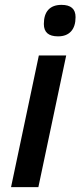

<svg xmlns="http://www.w3.org/2000/svg" viewBox="-20 -769 331 789"><path d="M139.6 -541H252L137.7 0H25.4ZM160.2 -670.4Q160.2 -709 178.7 -729Q197.3 -749 232.9 -749Q290.5 -749 290.5 -698.7Q290.5 -660.6 272 -640.1Q253.4 -619.6 218.8 -619.6Q189 -619.6 174.6 -632.3Q160.2 -645 160.2 -670.4Z"/></svg>

Font: Viking Open Sans Light
Style: Bold Italic
Weight: 600
Italic angle: -12°
Foundry: Ascender Corporation
Version: Version 2.000